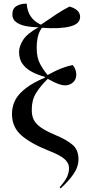

<svg xmlns="http://www.w3.org/2000/svg" viewBox="-20 -824 470 1057"><path d="M314 213 308 207Q336 176 348 151.5Q360 127 360 102Q360 73 334.5 51Q309 29 247 5Q147 -35 96.5 -80Q46 -125 46 -196Q46 -267 96 -315.5Q146 -364 227 -396V-401Q189 -411 156.5 -428Q124 -445 104.5 -471.5Q85 -498 85 -538Q85 -568 106.5 -603Q128 -638 192 -674Q155 -674 122 -680.5Q89 -687 68.5 -702.5Q48 -718 48 -744Q48 -777 70.5 -790.5Q93 -804 127 -804Q132 -722 205 -688Q255 -722 291 -746Q327 -770 363 -788Q421 -771 421 -731Q421 -692 365 -678Q309 -664 211 -671Q195 -650 188.5 -621.5Q182 -593 182 -560Q182 -507 200.5 -472.5Q219 -438 242 -411Q289 -437 324.5 -450Q360 -463 380 -466Q390 -455 395 -441Q400 -427 400 -414Q400 -386 381.5 -370Q363 -354 337 -354Q324 -354 302 -361.5Q280 -369 243 -390Q203 -351 179 -312.5Q155 -274 155 -223Q154 -190 165 -166.5Q176 -143 204 -123Q232 -103 282 -82Q349 -54 380.5 -26Q412 2 412 52Q412 95 384.5 134.5Q357 174 314 213Z"/></svg>

Font: Noto Serif Display SemiCondensed Medium
Style: Regular
Weight: 500
Width: 4
Designer: Monotype Design Team
Foundry: Monotype Imaging Inc.
Version: Version 2.009